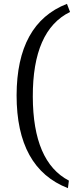

<svg xmlns="http://www.w3.org/2000/svg" viewBox="-20 -811 396 995"><path d="M343 -749Q149 -654 150 -310Q151 28 337 125L332 164Q66 61 66 -317Q67 -690 327 -791Z"/></svg>

Font: Taylor Sans
Style: Regular
Weight: 400
Italic angle: -8°
Designer: Natanael Gama
Version: Version 1.001 September 8, 2015